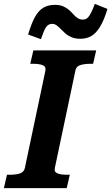

<svg xmlns="http://www.w3.org/2000/svg" viewBox="-48 -970 574 990"><path d="M80 -103 186 -605Q190 -627 172 -634Q154 -641 124 -641H108L124 -710H448L432 -641H417Q388 -641 366.5 -634.5Q345 -628 341 -607L235 -105Q230 -83 248 -76Q266 -69 296 -69H312L296 0H-28L-12 -69H3Q33 -69 54 -75.5Q75 -82 80 -103ZM366 -770Q340 -770 321 -778Q302 -786 289 -797.5Q276 -809 265.5 -820Q255 -831 244.5 -839Q234 -847 221 -847Q200 -847 188.5 -828.5Q177 -810 163 -768L97 -792Q113 -847 131.5 -881Q150 -915 175 -930Q200 -945 235 -945Q260 -945 277.5 -937.5Q295 -930 308 -918.5Q321 -907 331 -895.5Q341 -884 352.5 -876.5Q364 -869 379 -869Q394 -869 403.5 -878Q413 -887 422 -905Q431 -923 441 -950L506 -924Q489 -867 468.5 -833Q448 -799 423.5 -784.5Q399 -770 366 -770Z"/></svg>

Font: Roboto Serif 20pt SemiBold
Style: Italic
Weight: 600
Italic angle: -10°
Version: Version 1.007